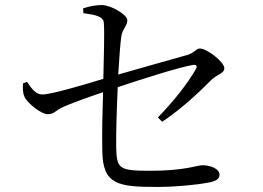

<svg xmlns="http://www.w3.org/2000/svg" viewBox="-20 -770 1040 760"><path d="M622 -288C703 -342 774 -411 816 -453C839 -476 868 -479 868 -500C868 -524 800 -578 771 -578C756 -578 749 -560 720 -552C661 -535 534 -500 448 -475C452 -540 456 -596 460 -625C464 -655 484 -667 484 -690C484 -712 419 -750 383 -750C362 -750 336 -746 309 -737L310 -718C359 -711 389 -705 391 -680C394 -640 391 -540 389 -458C321 -437 183 -396 148 -396C123 -396 107 -416 87 -446L71 -440C70 -421 70 -401 77 -387C90 -359 145 -318 168 -318C196 -318 197 -332 233 -348C275 -366 340 -389 388 -405C386 -339 383 -240 385 -171C387 -39 447 -30 604 -30C670 -30 758 -38 803 -47C830 -51 849 -60 849 -78C849 -104 809 -116 782 -116C759 -116 713 -94 574 -94C452 -94 442 -102 440 -184C439 -243 442 -337 446 -425C536 -455 689 -504 744 -513C758 -515 762 -508 755 -496C724 -441 668 -370 605 -305Z"/></svg>

Font: Source Han Serif AKR9
Style: Regular
Weight: 400
Designer: Ryoko NISHIZUKA 西塚涼子 (kana & ideographs); Frank Grießhammer (Latin, Greek & Cyrillic); Sandoll Communications 산돌커뮤니케이션, 
Foundry: Adobe Systems Incorporated
Version: Version 1.005;hotconv 1.0.107;makeotfexe 2.5.65593